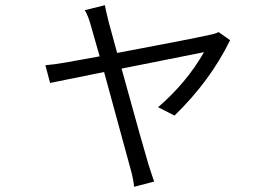

<svg xmlns="http://www.w3.org/2000/svg" viewBox="-20 -628 1040 736"><path d="M862 -474Q786 -318 649 -185L586 -217Q696 -312 762 -428L446 -365Q533 -50 549 2Q565 52 571 68L494 88Q491 56 480 18L379 -352L172 -310L154 -378Q183 -380 235 -389L362 -412L328 -531Q318 -568 305 -589L382 -608Q385 -591 396 -546L429 -425Q731 -482 782 -494Q804 -498 818 -505Z"/></svg>

Font: Source Han Sans CN Normal
Style: Regular
Weight: 350
Designer: Ryoko NISHIZUKA 西塚涼子 (kana, bopomofo & ideographs); Paul D. Hunt (Latin, Greek & Cyrillic); Sandoll Communications 산돌커뮤니
Foundry: Adobe
Version: Version 2.004;hotconv 1.0.118;makeotfexe 2.5.65603